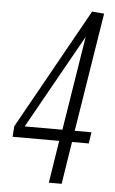

<svg xmlns="http://www.w3.org/2000/svg" viewBox="-52 -739 463 776"><g transform="rotate(5 180.0 -351.0)"><path d="M14 -171 17 -214 290 -703 339 -699 262 -217H330L323 -171H255L228 1H176L203 -171ZM59 -217H212L273 -599Z"/></g></svg>

Font: Georama Condensed Light
Style: Italic
Weight: 300
Width: 3
Italic angle: -9°
Designer: Jean-Baptiste Levee
Foundry: Production Type
Version: Version 1.000